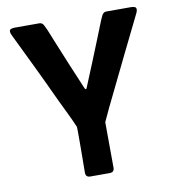

<svg xmlns="http://www.w3.org/2000/svg" viewBox="-78 -754 743 823"><g transform="rotate(-10 293.5 -342.5)"><path d="M229 -20Q229 -26.4 229.2 -47.9Q229.5 -69.3 229.7 -97.7Q230 -126 230 -153.3Q230 -180.7 230 -199.5Q230 -218.3 229.5 -219.2Q215.8 -251.5 200.4 -283.2Q185.1 -314.9 169.9 -346.2Q133.8 -424.3 96.7 -501.5Q59.6 -578.6 22 -655.8Q17.6 -664.6 17.6 -670.9Q17.6 -680.2 25.4 -682.4Q33.2 -684.6 39.6 -684.6H147.9Q160.2 -684.6 166.5 -672.4Q176.8 -652.8 185.3 -630.4Q193.8 -607.9 202.6 -587.4Q224.1 -535.2 245.6 -482.9Q267.1 -430.7 289.6 -378.4Q290.5 -377 291.7 -374.5Q293 -372.1 294.9 -372.1Q297.4 -372.1 298.6 -374.8Q299.8 -377.4 300.3 -378.9Q322.3 -431.2 343.3 -483.4Q364.3 -535.6 385.3 -587.4Q393.1 -606 402.6 -630.9Q412.1 -655.8 420.4 -672.4Q427.2 -684.6 439 -684.6H546.9Q553.7 -684.6 561.5 -682.4Q569.3 -680.2 569.3 -670.9Q569.3 -664.1 564.9 -655.3Q525.4 -574.2 485.6 -493.9Q445.8 -413.6 406.7 -332Q393.1 -304.2 379.4 -276.1Q365.7 -248 353 -219.2L352.5 -216.8Q352.5 -168 353 -118.7Q353.5 -69.3 353.5 -20Q353.5 0 333.5 0H249Q229 0 229 -20Z"/></g></svg>

Font: Belanosima
Style: Regular
Weight: 400
Designer: The DocRepair Project, Santiago Orozco
Foundry: Google
Version: Version 2.000